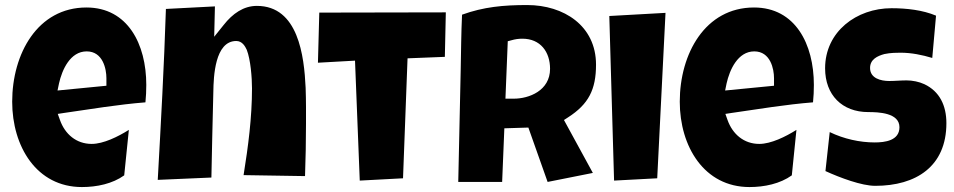

<svg xmlns="http://www.w3.org/2000/svg" viewBox="-20 -737 3822 769"><path d="M216.3 -402.8C228.5 -457.5 261.2 -531.2 327.1 -531.2C392.1 -531.2 406.2 -460.9 406.2 -423.8V-393.6L210.4 -374.5ZM28.8 -329.6C28.8 -150.4 126.5 12.2 308.1 12.2C367.7 12.2 430.7 -1 477.5 -34.7L496.1 -216.8C452.6 -189.5 394 -160.6 347.2 -160.6C285.6 -160.6 240.2 -199.7 220.2 -256.3L211.4 -280.8L236.8 -284.7C345.2 -300.3 453.1 -318.4 562.5 -327.1C564.9 -350.6 565.9 -374 565.9 -397C565.9 -560.1 491.7 -707 326.2 -707C130.4 -707 28.8 -521.5 28.8 -329.6Z M826.7 -25.9C828.1 -80.1 829.1 -134.8 830.1 -188.5C831.1 -249 833.5 -310.1 834.5 -370.6C835.4 -429.2 840.3 -572.8 926.3 -572.8C950.2 -572.8 961.9 -551.3 968.3 -537.6C983.9 -497.6 989.3 -425.3 989.3 -382.8C989.3 -266.1 974.1 -150.9 955.6 -35.6L1201.7 -31.7C1204.1 -101.1 1205.6 -170.9 1205.6 -240.7C1205.6 -281.2 1206.1 -332.5 1204.1 -385.7C1198.2 -512.7 1174.8 -713.4 1008.8 -713.4C955.6 -713.4 911.6 -682.6 876 -637.2L837.9 -589.8L840.8 -711.4L644.5 -701.2C637.2 -472.7 624.5 -244.6 611.8 -16.6Z M1594.2 -22.9 1612.3 -503.4 1761.7 -509.3 1765.6 -687.5 1258.8 -686.5 1253.4 -485.8 1401.9 -494.1 1420.9 -13.7Z M2013.7 -571.8 2028.3 -575.7C2043 -580.1 2057.6 -582 2072.3 -582C2144.5 -582 2183.1 -529.3 2183.1 -461.4C2183.1 -373.5 2098.1 -341.8 2038.1 -341.8H2004.4ZM1991.2 -8.3 2000 -223.1 2096.2 -226.1 2173.3 -8.3 2354.5 -44.4 2238.8 -256.3 2255.4 -267.1C2337.4 -319.8 2367.2 -378.4 2367.2 -478C2367.2 -633.8 2238.3 -716.8 2091.3 -716.8C1996.6 -716.8 1917 -709.5 1830.6 -678.2C1827.1 -604 1826.7 -530.8 1825.2 -456.5L1815.4 -8.3Z M2612.3 -22.9 2645.5 -685.5 2420.4 -672.9 2439.5 -13.7Z M2890.1 -402.8C2902.3 -457.5 2935.1 -531.2 3001 -531.2C3065.9 -531.2 3080.1 -460.9 3080.1 -423.8V-393.6L2884.3 -374.5ZM2702.6 -329.6C2702.6 -150.4 2800.3 12.2 2981.9 12.2C3041.5 12.2 3104.5 -1 3151.4 -34.7L3169.9 -216.8C3126.5 -189.5 3067.9 -160.6 3021 -160.6C2959.5 -160.6 2914.1 -199.7 2894 -256.3L2885.3 -280.8L2910.6 -284.7C3019 -300.3 3127 -318.4 3236.3 -327.1C3238.8 -350.6 3239.7 -374 3239.7 -397C3239.7 -560.1 3165.5 -707 3000 -707C2804.2 -707 2702.6 -521.5 2702.6 -329.6Z M3286.1 -51.8C3345.2 -24.9 3431.2 7.3 3485.4 7.3C3648.9 7.3 3770.5 -70.3 3770.5 -243.7C3770.5 -314.5 3743.2 -371.1 3682.1 -399.9C3661.1 -409.7 3634.3 -415 3611.3 -415C3587.4 -415 3564.5 -412.6 3541.5 -412.6C3507.8 -412.6 3464.8 -423.3 3464.8 -464.8C3464.8 -499 3493.7 -512.7 3522 -520.5C3546.9 -525.9 3574.2 -525.9 3586.9 -525.9C3630.4 -525.9 3673.3 -517.1 3713.9 -504.9L3729 -674.3C3675.8 -696.8 3610.8 -704.1 3550.8 -704.1C3410.6 -704.1 3284.7 -610.4 3284.7 -463.4C3284.7 -356.4 3353 -288.1 3457.5 -288.1C3498 -288.1 3582.5 -285.6 3582.5 -227.5C3582.5 -173.8 3524.4 -166.5 3483.4 -166.5C3423.8 -166.5 3359.4 -180.7 3303.2 -208Z"/></svg>

Font: Luckiest Guy
Style: Regular
Weight: 400
Designer: Astigmatic (AOETI)
Foundry: Astigmatic (AOETI)
Version: Version 1.001